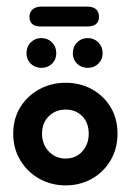

<svg xmlns="http://www.w3.org/2000/svg" viewBox="-20 -550 395 580"><path d="M178 10Q135 10 99 -10Q63 -30 41.5 -65.5Q20 -101 20 -146Q20 -192 41.5 -226.5Q63 -261 99 -280.5Q135 -300 178 -300Q222 -300 257.5 -280.5Q293 -261 314 -226.5Q335 -192 335 -146Q335 -101 314 -65.5Q293 -30 257.5 -10Q222 10 178 10ZM178 -71Q209 -71 228.5 -92.5Q248 -114 248 -146Q248 -179 228.5 -199Q209 -219 178 -219Q148 -219 127.5 -199Q107 -179 107 -146Q107 -114 127.5 -92.5Q148 -71 178 -71ZM105 -345Q86 -345 73 -357.5Q60 -370 60 -389Q60 -409 73 -422Q86 -435 105 -435Q124 -435 137 -422Q150 -409 150 -389Q150 -370 137 -357.5Q124 -345 105 -345ZM245 -345Q226 -345 213 -357.5Q200 -370 200 -389Q200 -409 213 -422Q226 -435 245 -435Q264 -435 277 -422Q290 -409 290 -389Q290 -370 277 -357.5Q264 -345 245 -345ZM104 -470Q69 -470 69 -499Q69 -513 78.5 -521.5Q88 -530 104 -530H243Q279 -530 279 -499Q279 -470 243 -470Z"/></svg>

Font: Dongle
Style: Bold
Weight: 700
Designer: Yanghee Ryu
Foundry: Yanghee Ryu
Version: Version 2.000